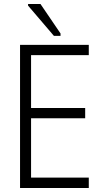

<svg xmlns="http://www.w3.org/2000/svg" viewBox="-20 -938 540 958"><path d="M80 0V-714H423V-663H135V-399H405V-348H135V-52H423V0ZM249 -759 120 -910V-918H182L282 -771V-759Z"/></svg>

Font: Noto Sans Mono ExtraCondensed Light
Style: Regular
Weight: 300
Width: 2
Designer: Monotype Design Team
Foundry: Monotype Imaging Inc.
Version: Version 2.014; ttfautohint (v1.8.4.7-5d5b)